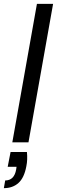

<svg xmlns="http://www.w3.org/2000/svg" viewBox="-39 -740 297 998"><path d="M25 0 153 -720H237L109 0ZM-19 238 -12 198Q35 198 45 141L47 127H1L16 50H101Q105 91 98 124Q87 184 57 211Q27 238 -19 238Z"/></svg>

Font: DeepMind Sans
Style: Italic
Weight: 400
Italic angle: -10°
Designer: Jonny Pinhorn / Modifications: Colophon Foundry
Foundry: Colophon Foundry
Version: Version 1.002; ttfautohint (v1.8.2)